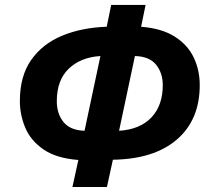

<svg xmlns="http://www.w3.org/2000/svg" viewBox="-20 -744 856 774"><path d="M272 9.8 295.9 -99.1Q207 -106 155.5 -141.4Q104 -176.8 82 -228.8Q60.1 -280.8 60.1 -336.9Q60.1 -437 105.5 -502Q150.9 -566.9 230 -599.9Q309.1 -632.8 410.2 -636.2L428.2 -724.1H566.9L548.8 -636.2Q633.3 -629.4 685.3 -595.9Q737.3 -562.5 761.2 -511.7Q785.2 -460.9 785.2 -400.9Q785.2 -261.2 693.4 -181.9Q601.6 -102.5 435.1 -100.1L411.1 9.8ZM320.8 -216.8 384.8 -518.1Q305.2 -513.2 257.1 -467Q209 -420.9 209 -335.9Q209 -285.6 235.8 -252.2Q262.7 -218.8 320.8 -216.8ZM460 -216.8Q544.9 -222.2 590.6 -270.8Q636.2 -319.3 636.2 -400.9Q636.2 -449.7 609.1 -483.2Q582 -516.6 523.9 -518.1Z"/></svg>

Font: Open Sans
Style: Bold Italic
Weight: 700
Italic angle: -12°
Designer: Monotype Design Team
Foundry: Monotype Imaging Inc.
Version: Version 3.003; ttfautohint (v1.8.4)